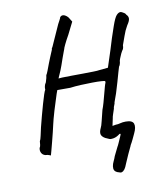

<svg xmlns="http://www.w3.org/2000/svg" viewBox="-101 -786 927 1119"><g transform="rotate(-10 362.5 -226.5)"><path d="M138 86Q138 86 132.5 83.5Q127 81 120 79.5Q113 78 107 78Q91 74 84 60.5Q77 47 81 31Q85 27 87 14Q89 1 89 -7Q93 -15 94 -18.5Q95 -22 99 -38Q102 -55 109.5 -85.5Q117 -116 126.5 -151Q136 -186 145 -218Q154 -250 161.5 -272Q169 -294 172 -297Q172 -297 172 -300.5Q172 -304 172 -308Q172 -308 173.5 -317.5Q175 -327 183 -339Q187 -350 190 -363Q193 -376 193 -380Q197 -385 204.5 -404.5Q212 -424 219 -443Q225 -459 232.5 -477Q240 -495 245.5 -508Q251 -521 251 -521Q251 -525 251 -525.5Q251 -526 251 -526Q255 -530 270.5 -566.5Q286 -603 313 -661Q317 -669 324 -681.5Q331 -694 331 -698Q339 -708 350 -706.5Q361 -705 371 -696.5Q381 -688 386 -677L396 -661L360 -589Q344 -561 333 -538Q322 -515 322 -511Q322 -511 316.5 -496.5Q311 -482 303.5 -461Q296 -440 290 -422Q279 -391 269.5 -371Q260 -351 260 -347Q260 -349 281.5 -350Q303 -351 336 -351Q369 -351 403.5 -351.5Q438 -352 465 -352.5Q492 -353 502 -355L554 -360L586 -458Q594 -486 607 -526Q620 -566 630 -594Q646 -640 658 -653.5Q670 -667 682 -667Q685 -667 691.5 -664Q698 -661 704.5 -656.5Q711 -652 713 -646Q725 -635 724.5 -621Q724 -607 708 -584Q692 -557 681.5 -525.5Q671 -494 663 -474Q663 -462 660 -454.5Q657 -447 653 -443Q651 -441 645 -428Q639 -415 634 -402Q629 -389 629 -386Q629 -379 626 -369Q623 -359 619 -355Q617 -349 610 -325Q603 -301 594 -268.5Q585 -236 575 -205.5Q565 -175 557 -155Q557 -148 552 -137.5Q547 -127 547 -119Q543 -107 537 -89Q531 -71 531 -66Q526 -43 520.5 -17Q515 9 511.5 28.5Q508 48 508 51Q497 54 487.5 49Q478 44 467 40Q448 29 444.5 15Q441 1 452 -22Q457 -30 464.5 -61.5Q472 -93 480 -124Q486 -139 493 -163.5Q500 -188 506.5 -213.5Q513 -239 518 -256.5Q523 -274 525 -276Q525 -280 525 -283Q525 -286 525 -286Q523 -288 502 -289.5Q481 -291 449 -290.5Q417 -290 382 -288.5Q347 -287 318 -283Q307 -283 291 -283Q275 -283 267 -283Q256 -283 248.5 -283Q241 -283 241 -283Q239 -280 233.5 -262.5Q228 -245 220 -220Q212 -195 204 -169Q196 -143 190.5 -121.5Q185 -100 183 -91Q179 -73 172.5 -46Q166 -19 158.5 9.5Q151 38 145.5 59Q140 80 138 86ZM536 250Q527 256 519.5 254Q512 252 501 248Q490 243 485.5 234Q481 225 483 211Q485 197 492 183Q499 169 504 154L529 103Q532 99 539 83Q546 67 552.5 52.5Q559 38 559 37Q560 34 558.5 32Q557 30 553 32Q534 47 515.5 50.5Q497 54 485.5 47.5Q474 41 475 24L486 -15L541 -25Q555 -25 569 -29Q583 -33 602 -33Q641 -33 648 -12Q655 9 638 44Q631 59 623 76Q615 93 606 108Q607 108 600.5 121Q594 134 584 156Q574 178 563 204Q559 214 553 227.5Q547 241 536 250Z"/></g></svg>

Font: Caveat Medium
Style: Regular
Weight: 500
Designer: Pablo Impallari
Foundry: Pablo Impallari
Version: Version 2.000